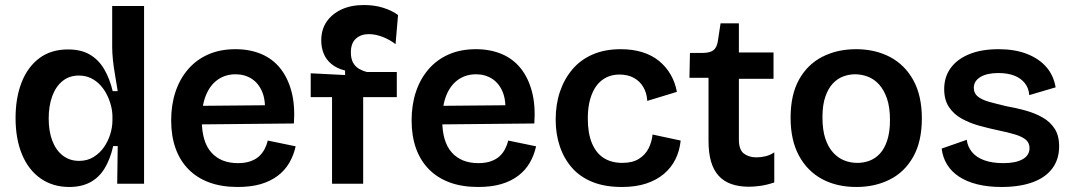

<svg xmlns="http://www.w3.org/2000/svg" viewBox="-20 -732 4273 765"><path d="M256 13Q191 13 142.5 -20.5Q94 -54 68 -116Q42 -178 42 -262Q42 -342 66 -403.5Q90 -465 136.5 -500Q183 -535 251 -535Q303 -535 338 -514.5Q373 -494 395 -456.5Q417 -419 429 -369H449Q444 -401 438.5 -432.5Q433 -464 430 -492.5Q427 -521 427 -544V-708H554V-253V0H447L449 -150H431Q419 -97 396.5 -60.5Q374 -24 339 -5.5Q304 13 256 13ZM295 -91Q328 -91 353 -106.5Q378 -122 394.5 -146Q411 -170 419.5 -198Q428 -226 428 -252V-268Q428 -288 422.5 -310Q417 -332 406.5 -353.5Q396 -375 380 -392.5Q364 -410 342.5 -420.5Q321 -431 294 -431Q256 -431 229 -409Q202 -387 188 -348.5Q174 -310 174 -260Q174 -209 188.5 -171Q203 -133 230.5 -112Q258 -91 295 -91Z M927 13Q863 13 814 -5Q765 -23 731 -57.5Q697 -92 679.5 -141Q662 -190 662 -252Q662 -314 679 -365.5Q696 -417 729 -455.5Q762 -494 809.5 -515Q857 -536 918 -536Q975 -536 1020.5 -517Q1066 -498 1096.5 -460Q1127 -422 1141.5 -367Q1156 -312 1151 -240L743 -236V-310L1076 -313L1034 -272Q1040 -328 1025.5 -364Q1011 -400 983 -418Q955 -436 919 -436Q878 -436 847.5 -414.5Q817 -393 800.5 -352.5Q784 -312 784 -254Q784 -167 822 -124.5Q860 -82 928 -82Q957 -82 978 -89.5Q999 -97 1012.5 -109.5Q1026 -122 1034.5 -138.5Q1043 -155 1047 -172L1158 -149Q1150 -113 1132.5 -83Q1115 -53 1086.5 -31.5Q1058 -10 1019 1.5Q980 13 927 13Z M1303 0V-345H1218V-440L1355 -433V-451Q1322 -459 1300.5 -477Q1279 -495 1269.5 -519Q1260 -543 1260 -571Q1260 -614 1281 -645Q1302 -676 1340 -694Q1378 -712 1430 -712Q1473 -712 1508.5 -700.5Q1544 -689 1566 -672L1556 -556Q1533 -574 1504.5 -585Q1476 -596 1449 -596Q1418 -596 1398 -578Q1378 -560 1378 -523Q1378 -498 1387 -482Q1396 -466 1411 -457.5Q1426 -449 1442 -445H1561V-345H1427V0Z M1885 13Q1821 13 1772 -5Q1723 -23 1689 -57.5Q1655 -92 1637.5 -141Q1620 -190 1620 -252Q1620 -314 1637 -365.5Q1654 -417 1687 -455.5Q1720 -494 1767.5 -515Q1815 -536 1876 -536Q1933 -536 1978.5 -517Q2024 -498 2054.5 -460Q2085 -422 2099.5 -367Q2114 -312 2109 -240L1701 -236V-310L2034 -313L1992 -272Q1998 -328 1983.5 -364Q1969 -400 1941 -418Q1913 -436 1877 -436Q1836 -436 1805.5 -414.5Q1775 -393 1758.5 -352.5Q1742 -312 1742 -254Q1742 -167 1780 -124.5Q1818 -82 1886 -82Q1915 -82 1936 -89.5Q1957 -97 1970.5 -109.5Q1984 -122 1992.5 -138.5Q2001 -155 2005 -172L2116 -149Q2108 -113 2090.5 -83Q2073 -53 2044.5 -31.5Q2016 -10 1977 1.5Q1938 13 1885 13Z M2458 13Q2390 13 2340.5 -7Q2291 -27 2259 -63.5Q2227 -100 2210.5 -149Q2194 -198 2194 -255Q2194 -316 2211 -366.5Q2228 -417 2260.5 -455.5Q2293 -494 2341.5 -515Q2390 -536 2453 -536Q2501 -536 2539.5 -524Q2578 -512 2606 -489Q2634 -466 2652 -435Q2670 -404 2677 -366L2559 -330Q2557 -362 2543 -385.5Q2529 -409 2505 -422Q2481 -435 2448 -435Q2420 -435 2397 -424Q2374 -413 2357.5 -391.5Q2341 -370 2331.5 -337Q2322 -304 2322 -260Q2322 -201 2338.5 -161.5Q2355 -122 2385.5 -102.5Q2416 -83 2460 -83Q2500 -83 2525.5 -99Q2551 -115 2564 -140.5Q2577 -166 2580 -196L2692 -172Q2688 -131 2671 -97Q2654 -63 2624.5 -38.5Q2595 -14 2554 -0.5Q2513 13 2458 13Z M2964 12Q2925 12 2894.5 1.5Q2864 -9 2843.5 -31.5Q2823 -54 2813 -88.5Q2803 -123 2803 -171V-422H2727L2729 -521H2777Q2808 -521 2822 -531.5Q2836 -542 2840 -567L2851 -639H2924V-523H3062V-418H2924V-176Q2924 -135 2944 -120Q2964 -105 2994 -105Q3012 -105 3030.5 -109.5Q3049 -114 3065 -125V-5Q3035 5 3009.5 8.5Q2984 12 2964 12Z M3392 13Q3314 13 3255.5 -18.5Q3197 -50 3163.5 -111.5Q3130 -173 3130 -263Q3130 -355 3164 -415.5Q3198 -476 3257 -506Q3316 -536 3391 -536Q3467 -536 3526 -505Q3585 -474 3619 -412.5Q3653 -351 3653 -260Q3653 -168 3618.5 -107Q3584 -46 3525 -16.5Q3466 13 3392 13ZM3396 -83Q3421 -83 3444 -91.5Q3467 -100 3485.5 -119.5Q3504 -139 3515 -172.5Q3526 -206 3526 -254Q3526 -305 3514 -339.5Q3502 -374 3482.5 -395.5Q3463 -417 3438 -426.5Q3413 -436 3387 -436Q3363 -436 3340 -427.5Q3317 -419 3298.5 -399.5Q3280 -380 3268.5 -347Q3257 -314 3257 -265Q3257 -214 3268.5 -179.5Q3280 -145 3300 -123.5Q3320 -102 3344.5 -92.5Q3369 -83 3396 -83Z M3970 13Q3917 13 3874.5 2.5Q3832 -8 3801.5 -28Q3771 -48 3753.5 -76.5Q3736 -105 3732 -140L3832 -175Q3835 -148 3852.5 -126.5Q3870 -105 3901.5 -93.5Q3933 -82 3978 -82Q4027 -82 4054.5 -97.5Q4082 -113 4082 -142Q4082 -163 4067 -175.5Q4052 -188 4023.5 -196.5Q3995 -205 3956 -213Q3918 -221 3880.5 -231.5Q3843 -242 3811.5 -259.5Q3780 -277 3761 -305.5Q3742 -334 3742 -377Q3742 -425 3767.5 -460.5Q3793 -496 3841.5 -516Q3890 -536 3959 -536Q4023 -536 4071 -517.5Q4119 -499 4148.5 -465.5Q4178 -432 4186 -384L4081 -353Q4079 -381 4063 -401Q4047 -421 4020.5 -431Q3994 -441 3958 -441Q3912 -441 3886 -425Q3860 -409 3860 -382Q3860 -360 3876.5 -347Q3893 -334 3922 -326Q3951 -318 3989 -309Q4029 -302 4066.5 -291.5Q4104 -281 4134 -264Q4164 -247 4182 -219.5Q4200 -192 4200 -149Q4200 -97 4172.5 -60.5Q4145 -24 4093.5 -5.5Q4042 13 3970 13Z"/></svg>

Font: Bricolage Grotesque SemiBold
Style: Regular
Weight: 600
Designer: Mathieu Triay
Foundry: Atelier Triay
Version: Version 1.000;gftools[0.9.30]